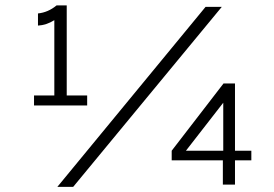

<svg xmlns="http://www.w3.org/2000/svg" viewBox="-20 -700 1040 728"><path d="M871 0H825V-92H631V-128.5L827.5 -383.5H871V-128.5H933V-92H871ZM257.5 8.5H197.5L759.5 -674H821ZM310.5 -300H109V-338H186V-623.5Q155.5 -604.5 124 -603V-649Q162.5 -653 194.5 -679.5H233V-338H310.5ZM826.5 -128.5V-310.5L685 -128.5Z"/></svg>

Font: Betina Sans
Style: Regular
Weight: 400
Designer: Jonathan Pinhorn (font) & Cristiano Sobral (main changes)
Version: Version 2.001;April 28, 2021;FontCreator 13.0.0.2655 32-bit;